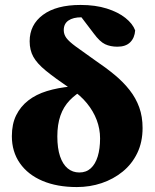

<svg xmlns="http://www.w3.org/2000/svg" viewBox="-20 -744 629 777"><path d="M291 13Q211 13 152 -12Q93 -37 60.5 -83.5Q28 -130 28 -193Q28 -242 45.5 -277.5Q63 -313 94.5 -337.5Q126 -362 170 -375.5Q214 -389 268 -394L278 -418L322 -383Q287 -364 262 -338Q237 -312 224.5 -276Q212 -240 212 -192Q212 -144 223 -111.5Q234 -79 254 -62.5Q274 -46 301 -46Q329 -46 347.5 -63Q366 -80 375.5 -111Q385 -142 385 -184Q385 -222 371.5 -258Q358 -294 331.5 -326.5Q305 -359 264 -386Q201 -429 165.5 -458Q130 -487 115 -514Q100 -541 100 -577Q100 -644 154 -684Q208 -724 306 -724Q366 -724 412 -709.5Q458 -695 487.5 -671.5Q517 -648 527 -621Q525 -591 507 -573Q489 -555 455 -555Q427 -555 405.5 -565Q384 -575 359 -609L302 -684L362 -683V-665Q353 -668 340 -671Q327 -674 309 -674Q276 -674 257 -661Q238 -648 238 -622Q238 -605 248.5 -590.5Q259 -576 287 -555.5Q315 -535 366 -499Q409 -470 444 -441Q479 -412 504.5 -379.5Q530 -347 543.5 -309.5Q557 -272 557 -226Q557 -169 535.5 -124.5Q514 -80 476.5 -49.5Q439 -19 391.5 -3Q344 13 291 13Z"/></svg>

Font: Source Serif 4 ExtraBold
Style: Regular
Weight: 800
Designer: Frank Grießhammer
Foundry: Adobe Systems Incorporated
Version: Version 4.004;hotconv 1.0.116;makeotfexe 2.5.65601